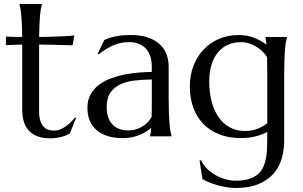

<svg xmlns="http://www.w3.org/2000/svg" viewBox="-20 -686 1525 966"><path d="M252 -28.8Q266.6 -28.8 281 -34.2Q295.4 -39.6 308.8 -48.8Q322.3 -58.1 334.7 -70.1Q347.2 -82 357.9 -95.2L362.8 -92.8L331.1 -14.2Q325.2 -11.2 316.7 -7.1Q308.1 -2.9 296.1 0.7Q284.2 4.4 268.1 7.1Q252 9.8 230 9.8Q164.6 9.8 128.2 -25.6Q91.8 -61 91.8 -136.2V-461.9L9.8 -459V-502Q24.9 -501 45.9 -500.5Q66.9 -500 91.8 -500Q91.3 -534.7 90.1 -561.3Q88.9 -587.9 87.2 -607.7Q85.4 -627.4 83 -641.1Q80.6 -654.8 78.1 -664.1V-666H190.9V-664.1Q188 -654.8 185.5 -641.1Q183.1 -627.4 181.4 -607.9Q179.7 -588.4 178.5 -561.8Q177.2 -535.2 176.8 -500Q207.5 -500.5 237.1 -501.2Q266.6 -502 290.8 -503.2Q314.9 -504.4 331.8 -505.6Q348.6 -506.8 354 -507.8L345.2 -458Q320.3 -458.5 293 -459.5Q269.5 -460.4 239.3 -460.9Q209 -461.4 176.8 -461.9V-126Q176.8 -95.7 183.3 -76.9Q189.9 -58.1 200.4 -47.4Q210.9 -36.6 224.4 -32.7Q237.8 -28.8 252 -28.8Z M419.9 -144Q419.9 -182.6 435.8 -210.9Q451.7 -239.3 478 -259.3Q504.4 -279.3 538.1 -291.7Q571.8 -304.2 607.9 -311.3Q644 -318.4 679.2 -321Q714.4 -323.7 743.7 -324.2V-349.1Q743.7 -381.3 735.4 -404.8Q727.1 -428.2 711.9 -443.6Q696.8 -459 675.5 -466.6Q654.3 -474.1 628.9 -474.1Q611.3 -474.1 594.2 -471.2Q577.1 -468.3 558.8 -461.4Q540.5 -454.6 520.3 -442.9Q500 -431.2 476.6 -413.1L471.7 -416L504.9 -484.9Q521 -492.2 536.6 -496.8Q552.2 -501.5 568.4 -504.4Q584.5 -507.3 601.3 -508.5Q618.2 -509.8 636.7 -509.8Q688 -509.8 724.4 -497.3Q760.7 -484.9 783.9 -463.1Q807.1 -441.4 817.9 -412.4Q828.6 -383.3 828.6 -350.1V-190.9Q828.6 -149.4 829.8 -118.4Q831.1 -87.4 832.8 -64.9Q834.5 -42.5 837.2 -27.3Q839.8 -12.2 842.8 -2V0H734.9V-2Q737.3 -9.8 738.5 -19.5Q739.7 -29.3 740.7 -43Q730.5 -34.2 716.6 -24.9Q702.6 -15.6 684.8 -8.1Q667 -0.5 645.3 4.2Q623.5 8.8 597.7 8.8Q512.7 8.8 466.3 -31Q419.9 -70.8 419.9 -144ZM743.7 -286.1Q699.2 -285.6 658.2 -281Q617.2 -276.4 585.7 -261.7Q554.2 -247.1 535.4 -220Q516.6 -192.9 516.6 -147.9Q516.6 -90.3 545.4 -60.1Q574.2 -29.8 625 -29.8Q648.4 -29.8 667.7 -36.4Q687 -43 701.9 -53Q716.8 -63 727.1 -75Q737.3 -86.9 742.7 -98.1Q743.7 -116.7 743.7 -139.4Q743.7 -162.1 743.7 -190.9Z M1165 223.1Q1204.6 223.1 1231.9 214.6Q1259.3 206.1 1277.1 190.9Q1294.9 175.8 1304.4 154.5Q1314 133.3 1318.6 107.9Q1323.2 82.5 1324 53.7Q1324.7 24.9 1324.7 -5.9V-22Q1300.8 -9.3 1267.1 -0.2Q1233.4 8.8 1190.9 8.8Q1132.8 8.8 1085.4 -9.3Q1038.1 -27.3 1004.6 -61Q971.2 -94.7 953.1 -142.8Q935.1 -190.9 935.1 -251Q935.1 -306.2 952.9 -353.5Q970.7 -400.9 1003.2 -435.5Q1035.6 -470.2 1080.8 -490Q1126 -509.8 1180.7 -509.8Q1204.1 -509.8 1223.6 -505.9Q1243.2 -502 1260 -495.4Q1276.9 -488.8 1291.7 -480.2Q1306.6 -471.7 1320.8 -461.9L1315.9 -498V-500H1423.8V-498Q1420.9 -487.8 1418.2 -472.7Q1415.5 -457.5 1413.8 -435.1Q1412.1 -412.6 1410.9 -381.6Q1409.7 -350.6 1409.7 -309.1V22.9Q1409.7 67.9 1397.7 110.6Q1385.7 153.3 1357.2 186.5Q1328.6 219.7 1281.7 239.7Q1234.9 259.8 1165 259.8Q1140.6 259.8 1115.7 255.1Q1090.8 250.5 1068.4 243.9Q1045.9 237.3 1027.8 229.5Q1009.8 221.7 999 215.8L983.9 122.1L991.7 120.1Q1003.4 145.5 1023.7 164.8Q1043.9 184.1 1067.9 197Q1091.8 210 1117.4 216.6Q1143.1 223.1 1165 223.1ZM1212.9 -26.9Q1248 -26.9 1276.6 -38.6Q1305.2 -50.3 1324.7 -65.9V-309.1Q1324.7 -336.4 1324.2 -358.6Q1323.7 -380.9 1323.7 -398.9Q1312 -417 1296.6 -430.9Q1281.2 -444.8 1263.9 -454.3Q1246.6 -463.9 1228.5 -469Q1210.4 -474.1 1192.9 -474.1Q1155.8 -474.1 1126 -460.4Q1096.2 -446.8 1075.4 -421.1Q1054.7 -395.5 1043.7 -358.6Q1032.7 -321.8 1032.7 -274.9Q1032.7 -222.2 1044.4 -176.8Q1056.2 -131.3 1078.9 -97.9Q1101.6 -64.5 1135.3 -45.7Q1168.9 -26.9 1212.9 -26.9Z"/></svg>

Font: Marcellus
Style: Regular
Weight: 400
Designer: Astigmatic (AOETI)
Foundry: Astigmatic (AOETI)
Version: Version 1.000